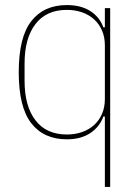

<svg xmlns="http://www.w3.org/2000/svg" viewBox="-20 -538 549 758"><path d="M394 -78H388Q374 -38 337 -13Q300 12 244 12Q153 12 103.5 -51.5Q54 -115 54 -253Q54 -391 103.5 -454.5Q153 -518 244 -518Q300 -518 337 -494Q374 -470 388 -430H394V-506H415V200H394ZM244 -7Q276 -7 303.5 -16.5Q331 -26 351 -44Q371 -62 382.5 -88Q394 -114 394 -147V-359Q394 -392 382.5 -418Q371 -444 351 -462Q331 -480 303.5 -489.5Q276 -499 244 -499Q163 -499 120 -443Q77 -387 77 -287V-219Q77 -119 120 -63Q163 -7 244 -7Z"/></svg>

Font: IBM Plex Sans Condensed Thin
Style: Regular
Weight: 100
Width: 3
Designer: Mike Abbink, Paul van der Laan, Pieter van Rosmalen
Foundry: Bold Monday
Version: Version 1.3